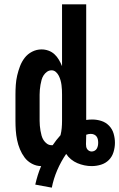

<svg xmlns="http://www.w3.org/2000/svg" viewBox="-20 -755 548 882"><path d="M218 107 142 93Q147 71 153.5 50Q160 29 169 8Q147 8 126.5 -3Q106 -14 93 -31.5Q80 -49 71.5 -69.5Q63 -90 58.5 -112Q54 -134 52.5 -156Q51 -178 51 -200V-320Q51 -342 52.5 -364.5Q54 -387 59 -408.5Q64 -430 72 -451Q80 -472 93.5 -489.5Q107 -507 127.5 -517.5Q148 -528 171 -528Q187 -528 202.5 -522.5Q218 -517 230 -506Q242 -495 250.5 -480.5Q259 -466 265 -451V-735H376V-204Q383 -205 390 -205.5Q397 -206 404 -206Q425 -206 445.5 -199.5Q466 -193 481 -177.5Q496 -162 502 -141Q508 -120 508 -99Q508 -78 501.5 -56.5Q495 -35 480 -20Q465 -5 444 1.5Q423 8 401 8Q384 8 367.5 4.5Q351 1 335.5 -5.5Q320 -12 306.5 -23Q293 -34 284 -48Q260 -13 243 26.5Q226 66 218 107ZM217 -88H222Q230 -100 239 -111.5Q248 -123 258 -134Q262 -150 263.5 -166.5Q265 -183 265 -200V-320Q265 -331 264.5 -342Q264 -353 262.5 -364.5Q261 -376 258 -386.5Q255 -397 250 -407Q245 -417 236.5 -424.5Q228 -432 217 -432Q205 -432 195.5 -425Q186 -418 180 -408.5Q174 -399 171 -388Q168 -377 166 -365.5Q164 -354 163 -342.5Q162 -331 162 -320V-200Q162 -189 163 -177.5Q164 -166 166 -154.5Q168 -143 171 -132Q174 -121 180 -111.5Q186 -102 195.5 -95Q205 -88 217 -88ZM401 -59Q408 -59 414.5 -62.5Q421 -66 424.5 -72Q428 -78 429.5 -85Q431 -92 431 -99Q431 -107 429.5 -114.5Q428 -122 423.5 -128Q419 -134 412 -137Q405 -140 397 -140Q392 -140 386.5 -139Q381 -138 376 -136V-132Q376 -122 375.5 -112.5Q375 -103 375 -93Q375 -87 376 -81Q377 -75 380.5 -70Q384 -65 389.5 -62Q395 -59 401 -59Z"/></svg>

Font: Iosevka Algr
Style: Bold
Weight: 700
Monospace: yes
Designer: Belleve Invis
Foundry: Belleve Invis
Version: Version 26.0.2; ttfautohint (v1.8.3)